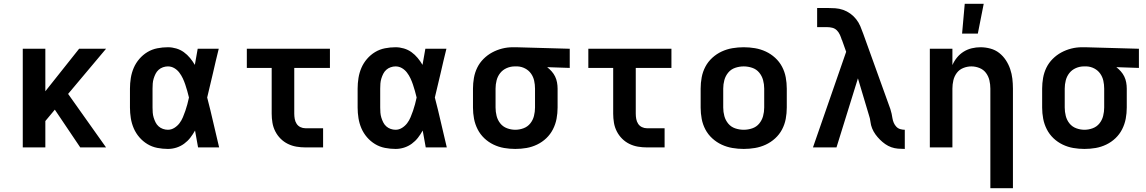

<svg xmlns="http://www.w3.org/2000/svg" viewBox="-20 -777 6040 1012"><path d="M403 0 269 -199 219 -139V0H100V-520H219V-296L397 -520H539L339 -282L539 0Z M865 8Q837 8 809 2.5Q781 -3 757 -17.5Q733 -32 714.5 -53.5Q696 -75 685 -100.5Q674 -126 669.5 -154Q665 -182 665 -210V-310Q665 -338 669.5 -366Q674 -394 685 -419.5Q696 -445 714.5 -466.5Q733 -488 757 -502.5Q781 -517 809 -522.5Q837 -528 865 -528Q887 -528 909 -521.5Q931 -515 949 -502Q967 -489 981.5 -471.5Q996 -454 1007 -435Q1011 -456 1014.5 -477.5Q1018 -499 1022 -520H1133Q1117 -456 1102.5 -391.5Q1088 -327 1072 -263Q1089 -198 1104 -132Q1119 -66 1135 0H1024Q1020 -22 1016 -44.5Q1012 -67 1008 -89Q997 -69 983 -51Q969 -33 950.5 -19.5Q932 -6 910 1Q888 8 865 8ZM865 -93Q883 -93 899 -103Q915 -113 926 -127.5Q937 -142 944 -159Q951 -176 957 -193Q963 -210 967.5 -227.5Q972 -245 976 -263Q972 -280 967 -297.5Q962 -315 956.5 -331.5Q951 -348 943.5 -364Q936 -380 925 -394.5Q914 -409 898.5 -418Q883 -427 865 -427Q852 -427 839 -422.5Q826 -418 816 -409Q806 -400 800 -388Q794 -376 790 -363Q786 -350 785 -336.5Q784 -323 784 -310V-210Q784 -197 785 -183.5Q786 -170 790 -157Q794 -144 800 -132Q806 -120 816 -111Q826 -102 839 -97.5Q852 -93 865 -93Z M1683 0H1590Q1566 0 1542.5 -4Q1519 -8 1497.5 -18.5Q1476 -29 1459 -46Q1442 -63 1431 -84.5Q1420 -106 1416 -130Q1412 -154 1412 -178V-419H1281V-520H1719V-419H1531V-178Q1531 -164 1533.5 -150Q1536 -136 1543.5 -124.5Q1551 -113 1563.5 -107Q1576 -101 1590 -101H1683Z M2065 8Q2037 8 2009 2.5Q1981 -3 1957 -17.5Q1933 -32 1914.5 -53.5Q1896 -75 1885 -100.5Q1874 -126 1869.5 -154Q1865 -182 1865 -210V-310Q1865 -338 1869.5 -366Q1874 -394 1885 -419.5Q1896 -445 1914.5 -466.5Q1933 -488 1957 -502.5Q1981 -517 2009 -522.5Q2037 -528 2065 -528Q2087 -528 2109 -521.5Q2131 -515 2149 -502Q2167 -489 2181.5 -471.5Q2196 -454 2207 -435Q2211 -456 2214.5 -477.5Q2218 -499 2222 -520H2333Q2317 -456 2302.5 -391.5Q2288 -327 2272 -263Q2289 -198 2304 -132Q2319 -66 2335 0H2224Q2220 -22 2216 -44.5Q2212 -67 2208 -89Q2197 -69 2183 -51Q2169 -33 2150.5 -19.5Q2132 -6 2110 1Q2088 8 2065 8ZM2065 -93Q2083 -93 2099 -103Q2115 -113 2126 -127.5Q2137 -142 2144 -159Q2151 -176 2157 -193Q2163 -210 2167.5 -227.5Q2172 -245 2176 -263Q2172 -280 2167 -297.5Q2162 -315 2156.5 -331.5Q2151 -348 2143.5 -364Q2136 -380 2125 -394.5Q2114 -409 2098.5 -418Q2083 -427 2065 -427Q2052 -427 2039 -422.5Q2026 -418 2016 -409Q2006 -400 2000 -388Q1994 -376 1990 -363Q1986 -350 1985 -336.5Q1984 -323 1984 -310V-210Q1984 -197 1985 -183.5Q1986 -170 1990 -157Q1994 -144 2000 -132Q2006 -120 2016 -111Q2026 -102 2039 -97.5Q2052 -93 2065 -93Z M2696 8Q2666 8 2637 3Q2608 -2 2581 -15Q2554 -28 2532.5 -48.5Q2511 -69 2497.5 -95.5Q2484 -122 2478.5 -151Q2473 -180 2473 -210V-310Q2473 -338 2478 -366.5Q2483 -395 2495.5 -420.5Q2508 -446 2528.5 -466.5Q2549 -487 2574 -500.5Q2599 -514 2626.5 -521Q2654 -528 2683 -528H2700L2983 -520V-419L2864 -423Q2877 -413 2888 -400.5Q2899 -388 2906 -373.5Q2913 -359 2916 -342.5Q2919 -326 2919 -310V-210Q2919 -180 2913.5 -151Q2908 -122 2894.5 -95.5Q2881 -69 2859.5 -48.5Q2838 -28 2811 -15Q2784 -2 2755 3Q2726 8 2696 8ZM2696 -93Q2718 -93 2739.5 -101Q2761 -109 2775 -126.5Q2789 -144 2794.5 -166Q2800 -188 2800 -210V-310Q2800 -331 2795.5 -351.5Q2791 -372 2779 -389Q2767 -406 2748 -416Q2729 -426 2708 -427H2693Q2671 -427 2650.5 -418Q2630 -409 2616.5 -392Q2603 -375 2597.5 -353.5Q2592 -332 2592 -310V-210Q2592 -188 2597.5 -166Q2603 -144 2617 -126.5Q2631 -109 2652.5 -101Q2674 -93 2696 -93Z M3483 0H3390Q3366 0 3342.5 -4Q3319 -8 3297.5 -18.5Q3276 -29 3259 -46Q3242 -63 3231 -84.5Q3220 -106 3216 -130Q3212 -154 3212 -178V-419H3081V-520H3519V-419H3331V-178Q3331 -164 3333.5 -150Q3336 -136 3343.5 -124.5Q3351 -113 3363.5 -107Q3376 -101 3390 -101H3483Z M3900 8Q3870 8 3840.5 3Q3811 -2 3784 -14.5Q3757 -27 3734.5 -47.5Q3712 -68 3698 -94.5Q3684 -121 3678.5 -150.5Q3673 -180 3673 -210V-310Q3673 -340 3678.5 -369.5Q3684 -399 3698 -425.5Q3712 -452 3734.5 -472.5Q3757 -493 3784 -505.5Q3811 -518 3840.5 -523Q3870 -528 3900 -528Q3930 -528 3959.5 -523Q3989 -518 4016 -505.5Q4043 -493 4065.5 -472.5Q4088 -452 4102 -425.5Q4116 -399 4121.5 -369.5Q4127 -340 4127 -310V-210Q4127 -180 4121.5 -150.5Q4116 -121 4102 -94.5Q4088 -68 4065.5 -47.5Q4043 -27 4016 -14.5Q3989 -2 3959.5 3Q3930 8 3900 8ZM3900 -93Q3923 -93 3945 -100.5Q3967 -108 3981.5 -125.5Q3996 -143 4002 -165Q4008 -187 4008 -210V-310Q4008 -333 4002 -355Q3996 -377 3981.5 -394.5Q3967 -412 3945 -419.5Q3923 -427 3900 -427Q3877 -427 3855 -419.5Q3833 -412 3818.5 -394.5Q3804 -377 3798 -355Q3792 -333 3792 -310V-210Q3792 -187 3798 -165Q3804 -143 3818.5 -125.5Q3833 -108 3855 -100.5Q3877 -93 3900 -93Z M4749 8Q4731 8 4713 6.5Q4695 5 4678 -1Q4661 -7 4646 -17.5Q4631 -28 4618 -41Q4605 -54 4594.5 -68.5Q4584 -83 4577 -100Q4570 -117 4568 -135Q4566 -153 4560 -170L4502 -364L4389 0H4265L4440 -504L4418 -566L4417 -567Q4413 -580 4407 -593.5Q4401 -607 4391 -617Q4381 -627 4367.5 -630.5Q4354 -634 4339 -634H4287V-735H4339Q4361 -735 4382.5 -733.5Q4404 -732 4424 -725Q4444 -718 4461.5 -705.5Q4479 -693 4492.5 -676Q4506 -659 4514.5 -639Q4523 -619 4530 -599L4673 -202Q4677 -190 4679.5 -178Q4682 -166 4684 -153.5Q4686 -141 4691 -129.5Q4696 -118 4704.5 -109Q4713 -100 4725 -96.5Q4737 -93 4749 -93Z M5319 215H5200V-310Q5200 -332 5195 -353.5Q5190 -375 5177 -392.5Q5164 -410 5143 -418.5Q5122 -427 5100 -427Q5078 -427 5057 -418.5Q5036 -410 5023 -392.5Q5010 -375 5005 -353.5Q5000 -332 5000 -310V0H4881V-520H5000V-434Q5009 -455 5024 -473.5Q5039 -492 5059 -504.5Q5079 -517 5102 -522.5Q5125 -528 5148 -528Q5174 -528 5200 -521Q5226 -514 5246.5 -498Q5267 -482 5281.5 -460Q5296 -438 5304.5 -413Q5313 -388 5316 -362Q5319 -336 5319 -310ZM5051 -600 5065 -757H5165L5134 -600Z M5696 8Q5666 8 5637 3Q5608 -2 5581 -15Q5554 -28 5532.5 -48.5Q5511 -69 5497.5 -95.5Q5484 -122 5478.5 -151Q5473 -180 5473 -210V-310Q5473 -338 5478 -366.5Q5483 -395 5495.5 -420.5Q5508 -446 5528.5 -466.5Q5549 -487 5574 -500.5Q5599 -514 5626.5 -521Q5654 -528 5683 -528H5700L5983 -520V-419L5864 -423Q5877 -413 5888 -400.5Q5899 -388 5906 -373.5Q5913 -359 5916 -342.5Q5919 -326 5919 -310V-210Q5919 -180 5913.5 -151Q5908 -122 5894.5 -95.5Q5881 -69 5859.5 -48.5Q5838 -28 5811 -15Q5784 -2 5755 3Q5726 8 5696 8ZM5696 -93Q5718 -93 5739.5 -101Q5761 -109 5775 -126.5Q5789 -144 5794.5 -166Q5800 -188 5800 -210V-310Q5800 -331 5795.5 -351.5Q5791 -372 5779 -389Q5767 -406 5748 -416Q5729 -426 5708 -427H5693Q5671 -427 5650.5 -418Q5630 -409 5616.5 -392Q5603 -375 5597.5 -353.5Q5592 -332 5592 -310V-210Q5592 -188 5597.5 -166Q5603 -144 5617 -126.5Q5631 -109 5652.5 -101Q5674 -93 5696 -93Z"/></svg>

Font: R Plex Mono
Style: Bold
Weight: 700
Monospace: yes
Designer: Belleve Invis
Foundry: Belleve Invis
Version: Version 31.8.0